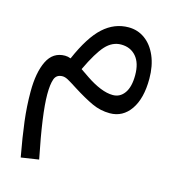

<svg xmlns="http://www.w3.org/2000/svg" viewBox="-114 -528 892 972"><g transform="rotate(15 332.0 -42.0)"><path d="M609 -206Q609 -103 568.5 -44.5Q528 14 460 14Q411 14 366.5 -6.5Q322 -27 262 -65Q228 -87 211.5 -96Q195 -105 182 -105Q150 -105 140 -77.5Q130 -50 130 3Q130 105 176 333L83 347Q64 243 54.5 165.5Q45 88 45 12Q45 -89 74.5 -149Q104 -209 167 -209Q182 -209 197 -203Q250 -325 308.5 -378Q367 -431 441 -431Q489 -431 527 -403.5Q565 -376 587 -325Q609 -274 609 -206ZM535 -205Q535 -269 505.5 -303Q476 -337 427 -337Q381 -337 345.5 -298.5Q310 -260 265 -165Q272 -160 310.5 -134Q349 -108 385 -93.5Q421 -79 451 -79Q489 -79 512 -111.5Q535 -144 535 -205Z"/></g></svg>

Font: FiraGOUPP
Style: Medium
Weight: 400
Designer: bBox Type
Foundry: bBox Type GmbH
Version: Version 1.001